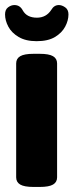

<svg xmlns="http://www.w3.org/2000/svg" viewBox="-30 -738 291 760"><path d="M103 2Q66 2 50 -7.5Q34 -17 34 -36V-487Q34 -506 50 -515.5Q66 -525 103 -525H127Q164 -525 180 -515.5Q196 -506 196 -487V-36Q196 -17 180 -7.5Q164 2 127 2ZM115 -575Q72 -575 44 -591.5Q16 -608 3 -632.5Q-10 -657 -10 -681Q-10 -700 2 -709Q14 -718 27 -718Q49 -718 60 -697Q76 -668 116 -668Q153 -668 173 -699Q184 -718 203 -718Q215 -718 228 -709Q241 -700 241 -681Q241 -657 228 -632.5Q215 -608 187.5 -591.5Q160 -575 115 -575Z"/></svg>

Font: Asap Condensed ExtraBold
Style: Regular
Weight: 800
Width: 3
Designer: Pablo Cosgaya
Foundry: Omnibus-Type
Version: Version 3.001; ttfautohint (v1.8.4.7-5d5b)